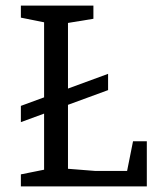

<svg xmlns="http://www.w3.org/2000/svg" viewBox="-20 -668 563 688"><path d="M54.8 -230.4V-288.6L367.3 -403.4V-345.1ZM54.8 0V-43.2L138 -59.9V-588.1L54.8 -604.8V-648H314.7V-600.7L223.6 -585.8V-63.2L322.3 -55.4H435.4L456.7 -161.8H506.1V0Z"/></svg>

Font: Faustina Light
Style: Regular
Weight: 300
Designer: Alfonso Garcia
Foundry: http://www.omnibus-type.com
Version: Version 1.200